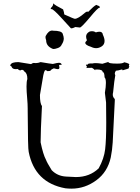

<svg xmlns="http://www.w3.org/2000/svg" viewBox="-20 -1103 832 1144"><path d="M406 21Q486 21 553.5 -28.5Q621 -78 640 -165Q649 -210 651.5 -254Q654 -298 664 -503V-513Q652 -524 652 -539Q652 -546 654 -553Q661 -625 667 -655Q664 -660 664 -665Q664 -673 671 -682H673Q682 -682 705 -689Q711 -687 711 -686Q711 -684 707 -683Q748 -694 748 -697V-705Q753 -708 753 -709H748Q748 -720 751 -720Q753 -720 756 -715Q750 -726 720 -732Q713 -724 678 -724Q626 -724 626 -733V-734L590 -723Q565 -727 549 -727Q539 -727 532 -725H526Q502 -725 502 -719L503 -717L496 -718Q492 -718 492 -716Q492 -713 499 -707L493 -711L498 -709Q496 -697 494 -697Q494 -699 528 -699Q539 -693 549 -682Q545 -684 545 -686Q545 -689 558 -689Q592 -689 592 -673H593Q602 -673 603 -642Q611 -635 611 -609Q611 -586 605 -550L612 -492L613 -373Q613 -269 606.5 -213.5Q600 -158 568 -100Q514 -48 432 -48Q424 -48 373 -51Q322 -54 288 -89Q259 -136 254 -151Q237 -182 222 -255Q222 -318 230 -471Q218 -486 218 -537L234 -631Q242 -685 251 -685Q255 -685 263 -679Q280 -679 283 -684.5Q286 -690 301 -696Q317 -691 325 -691Q334 -691 334 -701Q334 -706 332 -714Q332 -717 339 -717L347 -716Q347 -725 338 -728Q337 -729 332 -729Q322 -729 295 -722Q281 -723 222 -733Q207 -727 193 -727L181 -728Q175 -728 165 -721L90 -733Q48 -733 43 -717H42Q40 -717 40 -716Q40 -714 43 -711L46 -708Q47 -708 47 -711Q47 -706 53 -698.5Q59 -691 75 -691L85 -692Q93 -685 100 -683Q106 -687 111 -687Q120 -687 126 -676Q143 -667 143 -632Q138 -619 138 -587Q138 -559 142 -516Q145 -482 145 -456V-443Q146 -214 151 -198Q187 -14 370 19Q388 21 406 21ZM553 -816Q570 -816 586.5 -827Q603 -838 603 -859Q603 -875 593 -896Q591 -914 572 -914Q563 -914 551 -910Q541 -917 528 -917Q521 -917 514 -915Q493 -904 493 -885Q493 -875 498 -863Q488 -853 488 -847Q488 -842 495.5 -836Q503 -830 522 -824Q538 -816 553 -816ZM300 -811Q308 -811 325 -817Q342 -823 348 -838Q360 -856 360 -874Q360 -884 353.5 -902Q347 -920 297 -920L291 -921Q269 -921 252 -888L251 -882Q251 -874 255 -863Q255 -828 294 -812Q296 -811 300 -811ZM406 -934Q413 -934 429 -942Q448 -939 456 -939Q465 -939 517 -1001Q563 -1057 573 -1057L575 -1056Q575 -1066 568 -1068Q561 -1070 554 -1074Q540 -1068 505 -1032Q503 -1034 500 -1034Q494 -1034 485 -1026Q445 -991 426 -991Q420 -991 363 -1017Q362 -1030 356 -1047Q310 -1070 297 -1083Q297 -1070 289.5 -1062.5Q282 -1055 282 -1051Q282 -1049 284 -1048Q285 -1049 287 -1049Q298 -1049 347.5 -994.5Q397 -940 402 -935Q403 -934 406 -934Z"/></svg>

Font: Xiaobo Songti 小帛宋体
Style: Regular
Weight: 400
Version: Version 1.501;March 17, 2024;FontCreator 14.0.0.2814 64-bit